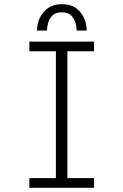

<svg xmlns="http://www.w3.org/2000/svg" viewBox="-20 -899 590 919"><path d="M120.5 0V-46.5H247.5V-653.5H120.5V-700H430V-653.5H302.5V-46.5H430V0ZM277 -879Q318 -879 344 -860Q370 -841 382.5 -812Q395 -783 395 -753H347Q347 -767.5 341.8 -788Q336.5 -808.5 321.2 -824.2Q306 -840 276 -840Q245.5 -840 230.2 -824.2Q215 -808.5 210 -788Q205 -767.5 205 -753H157Q157 -783 170 -812Q183 -841 209.5 -860Q236 -879 277 -879Z"/></svg>

Font: Trispace SemiCondensed ExtraLight
Style: Regular
Weight: 200
Width: 4
Designer: Tyler Finck
Foundry: Etcetera Type Company
Version: Version 1.210; ttfautohint (v1.8.3)